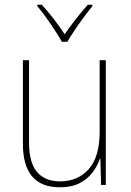

<svg xmlns="http://www.w3.org/2000/svg" viewBox="-20 -783 553 813"><path d="M428 -528V0H408L405 -111H403Q393 -81 372.5 -53.5Q352 -26 318 -8Q284 10 233 10Q77 10 77 -174V-528H103V-179Q103 -94 137 -54.5Q171 -15 234 -15Q309 -15 355.5 -66.5Q402 -118 402 -227V-528ZM242 -606Q230 -628 211.5 -656Q193 -684 173.5 -711Q154 -738 138 -757V-763H157Q182 -736 208 -702Q234 -668 254 -638Q297 -701 352 -763H371V-757Q354 -736 334 -709Q314 -682 296 -655Q278 -628 265 -606Z"/></svg>

Font: Noto Sans SemiCondensed Thin
Style: Regular
Weight: 100
Width: 4
Designer: Monotype Design Team
Foundry: Monotype Imaging Inc.
Version: Version 2.013; ttfautohint (v1.8.4.7-5d5b)